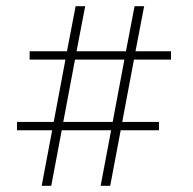

<svg xmlns="http://www.w3.org/2000/svg" viewBox="-20 -602 624 622"><path d="M149 -180H35V-207H154L192 -409H76V-436H197L225 -582H256L228 -436H388L416 -582H447L419 -436H534V-409H414L376 -207H495V-180H371L337 0H306L340 -180H180L146 0H115ZM345 -207 383 -409H223L185 -207Z"/></svg>

Font: Maitree ExtraLight
Style: Regular
Weight: 275
Designer: CadsonDemak Team
Foundry: CadsonDemak
Version: Version 1.003